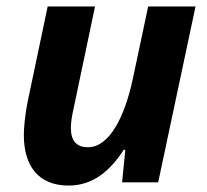

<svg xmlns="http://www.w3.org/2000/svg" viewBox="-20 -566 644 596"><path d="M193 10C269 10 322 -36 364 -101H369L359 0H471L587 -546H440L392 -320C367 -204 320 -109 253 -109C218 -109 200 -128 200 -169C200 -185 203 -205 208 -227L275 -546H128L66 -251C58 -212 54 -171 54 -147C54 -51 99 10 193 10Z"/></svg>

Font: Noto Sans
Style: Bold Italic
Weight: 700
Italic angle: -12°
Designer: Monotype Design Team
Foundry: Monotype Imaging Inc.
Version: Version 2.013